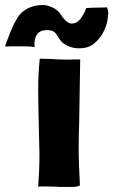

<svg xmlns="http://www.w3.org/2000/svg" viewBox="-118 -738 448 759"><path d="M119 1H173C186 0 195 -2 198 -6C195 -57 193 -108 193 -159C193 -190 194 -222 195 -253L199 -500V-503H182C161 -502 131 -502 116 -503C101 -504 89 -504 80 -505C80 -505 39 -506 39 -506C39 -506 39 -505 39 -505C35 -466 33 -425 33 -384C33 -342 34 -300 35 -257L38 -128C38 -85 36 -42 33 0C37 -1 55 -1 63 -1C80 -1 99 0 119 1ZM195 -547C214 -547 236 -551 253 -565C290 -595 306 -637 309 -675C309 -679 310 -682 310 -685C310 -696 307 -704 305 -709C290 -708 277 -708 264 -708C251 -708 237 -707 223 -706C218 -691 206 -669 196 -659C189 -652 182 -645 164 -645C149 -645 132 -665 124 -678C110 -702 87 -711 65 -717C59 -718 54 -718 48 -718C28 -718 8 -713 -8 -705C-35 -690 -44 -678 -56 -655C-68 -637 -92 -575 -98 -554C-81 -555 -64 -555 -49 -555C-25 -555 -1 -555 19 -552C19 -555 18 -558 18 -561C18 -614 49 -619 68 -619C85 -619 98 -616 109 -596C115 -586 122 -575 131 -568C149 -554 171 -547 195 -547Z"/></svg>

Font: Londrina Solid CC
Style: CC
Weight: 400
Designer: Marcelo Magalhaes
Foundry: Tipos Pereira
Version: Version 1.003;FEAKit 1.0